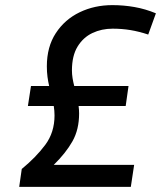

<svg xmlns="http://www.w3.org/2000/svg" viewBox="-20 -730 651 750"><path d="M55 0 65 -70Q121 -116 157 -164.5Q193 -213 193 -279Q193 -297 190 -316H89L101 -394H172Q168 -411 165.5 -430Q163 -449 163 -471Q163 -547 198 -600.5Q233 -654 291 -682Q349 -710 419 -710Q463 -710 505.5 -702.5Q548 -695 589 -678L559 -595Q523 -607 489.5 -612.5Q456 -618 420 -618Q377 -618 341 -601Q305 -584 283 -548Q261 -512 261 -455Q261 -440 263.5 -424.5Q266 -409 270 -394H482L471 -316H287Q289 -300 289 -287Q289 -224 263 -178Q237 -132 190 -86H504L491 0Z"/></svg>

Font: Georama Medium
Style: Italic
Weight: 500
Italic angle: -9°
Designer: Jean-Baptiste Levee
Foundry: Production Type
Version: Version 1.000